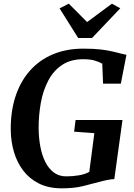

<svg xmlns="http://www.w3.org/2000/svg" viewBox="-20 -1016 731 1044"><path d="M316 8Q244 8 192 -18Q140 -44 106.2 -88.5Q72.5 -133 56 -189.2Q39.5 -245.5 38.5 -306Q37 -406.5 63.2 -488.5Q89.5 -570.5 140.8 -629.5Q192 -688.5 266 -720Q340 -751.5 433.5 -751.5Q491.5 -751.5 529.8 -746.8Q568 -742 594.2 -735.5Q620.5 -729 640.5 -724Q647.5 -722.5 654 -721Q660.5 -719.5 667.5 -718L637 -561H540.5L536 -669.5Q517.5 -680.5 493.2 -687.2Q469 -694 432.5 -694Q364.5 -694 317.8 -663Q271 -632 242.8 -578.5Q214.5 -525 202.2 -458Q190 -391 190 -319Q190.5 -266.5 199.2 -219.5Q208 -172.5 226.2 -135.8Q244.5 -99 272.8 -78Q301 -57 340 -57Q376.5 -57 409.5 -62.8Q442.5 -68.5 465.5 -81.5L493 -292L383 -300L391 -363.5H646L601.5 -42Q586.5 -42 563 -37.2Q539.5 -32.5 518 -26.5Q477.5 -15.5 430.2 -3.8Q383 8 316 8ZM405 -809.5 304 -970.5 354 -996Q379 -971 404 -946Q429 -921 453.5 -896Q487.5 -921 521 -946Q554.5 -971 588.5 -996L634 -971L480.5 -809.5Z"/></svg>

Font: Merriweather 20pt
Style: Bold Italic
Weight: 700
Italic angle: -7.8°
Version: Version 2.101